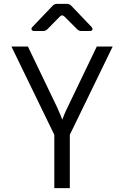

<svg xmlns="http://www.w3.org/2000/svg" viewBox="-20 -970 640 990"><path d="M260 0V-275L39 -730H124L272 -422Q283 -398 290.5 -380Q298 -362 301 -353Q304 -361 311.5 -379.5Q319 -398 331 -422L479 -730H561L340 -275V0ZM158 -810Q146 -810 143 -817Q140 -824 148 -832L252 -941Q261 -950 274 -950H325Q338 -950 347 -941L451 -832Q459 -824 456.5 -817Q454 -810 442 -810H400Q387 -810 378 -819L313 -884Q300 -897 288 -884L224 -819Q215 -810 202 -810Z"/></svg>

Font: Pitagon Sans Mono Light
Style: Regular
Weight: 300
Monospace: yes
Designer: Travis Tran
Foundry: Pitagon
Version: Version 1.001; ttfautohint (v1.8.4.7-5d5b);gftools[0.9.26]